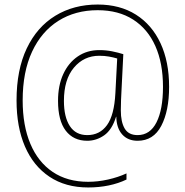

<svg xmlns="http://www.w3.org/2000/svg" viewBox="-20 -730 817 847"><path d="M726 -347Q726 -241 691.5 -175Q657 -109 587 -109Q544 -109 519 -137Q494 -165 493 -215H492Q474 -157 439.5 -133Q405 -109 365 -109Q304 -109 270 -153.5Q236 -198 236 -285Q236 -353 259 -403Q282 -453 323 -481Q364 -509 418 -509Q448 -509 475 -503.5Q502 -498 524 -491L516 -331Q515 -314 514 -289.5Q513 -265 513 -243Q513 -192 530 -163Q547 -134 587 -134Q642 -134 670.5 -190.5Q699 -247 699 -347Q699 -451 665.5 -526.5Q632 -602 567.5 -643.5Q503 -685 411 -685Q312 -685 237.5 -638Q163 -591 121.5 -502Q80 -413 80 -287Q80 -176 114 -95.5Q148 -15 212.5 28.5Q277 72 369 72Q412 72 456.5 62Q501 52 538 35V62Q503 79 460 88Q417 97 369 97Q269 97 198 49.5Q127 2 90 -84Q53 -170 53 -287Q53 -422 98 -516.5Q143 -611 224 -660.5Q305 -710 411 -710Q509 -710 579.5 -665.5Q650 -621 688 -539.5Q726 -458 726 -347ZM262 -285Q262 -214 288 -174Q314 -134 365 -134Q420 -134 452 -178Q484 -222 489 -319L497 -472Q480 -477 460.5 -480.5Q441 -484 418 -484Q350 -484 306 -431.5Q262 -379 262 -285Z"/></svg>

Font: Noto Sans Myanmar SemiCondensed Thin
Style: Regular
Weight: 100
Width: 4
Designer: Monotype Design Team
Foundry: Monotype Imaging Inc.
Version: Version 2.107; ttfautohint (v1.8.4.7-5d5b)